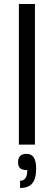

<svg xmlns="http://www.w3.org/2000/svg" viewBox="-20 -720 270 956"><path d="M74 0V-700H154V0ZM112 46H113Q160 46 160 119Q160 170 140.5 193Q121 216 80 216V180Q116 180 116 127Q91 127 80.5 118Q70 109 70 88Q70 46 112 46Z"/></svg>

Font: Fivo Sans
Style: Regular
Weight: 400
Designer: Alexander Slobzheninov
Foundry: Alexander Slobzheninov
Version: 1.0